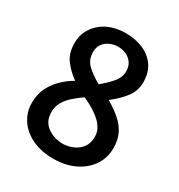

<svg xmlns="http://www.w3.org/2000/svg" viewBox="-167 -807 863 925"><g transform="rotate(30 265.0 -344.5)"><path d="M262 5Q196 5 145.5 -19Q95 -43 67.5 -84.5Q40 -126 40 -178Q40 -224 57.5 -260Q75 -296 104 -324.5Q133 -353 168 -373Q128 -401 101 -437.5Q74 -474 74 -529Q74 -569 90 -599.5Q106 -630 132.5 -651.5Q159 -673 193.5 -683.5Q228 -694 266 -694Q317 -694 360 -676.5Q403 -659 429.5 -622.5Q456 -586 456 -530Q456 -483 427.5 -445.5Q399 -408 354 -374Q398 -348 428.5 -321Q459 -294 474.5 -261Q490 -228 490 -184Q490 -129 461 -86.5Q432 -44 381 -19.5Q330 5 262 5ZM264 -80Q293 -80 320.5 -91Q348 -102 366.5 -125.5Q385 -149 385 -186Q385 -210 374.5 -229.5Q364 -249 347.5 -264.5Q331 -280 312.5 -292Q294 -304 276.5 -313Q259 -322 247 -327Q221 -309 197.5 -288.5Q174 -268 159 -243Q144 -218 144 -186Q144 -155 156 -135Q168 -115 187 -103Q206 -91 226.5 -85.5Q247 -80 264 -80ZM274 -415Q306 -441 332 -470.5Q358 -500 358 -535Q358 -562 345.5 -580.5Q333 -599 312 -609Q291 -619 265 -619Q243 -619 221.5 -609.5Q200 -600 186.5 -582Q173 -564 173 -537Q173 -494 200.5 -467.5Q228 -441 274 -415Z"/></g></svg>

Font: Kreon Light
Style: Regular
Weight: 400
Version: Version 2.002